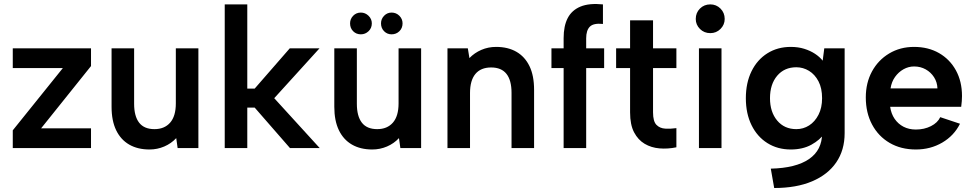

<svg xmlns="http://www.w3.org/2000/svg" viewBox="-20 -742 4880 962"><path d="M436 -411 186 -99H436V0H44V-89L295 -401H44V-500H436Z M974 0H870L863 -50Q838 -23 803 -8Q768 7 729 7Q670 7 627.5 -17.5Q585 -42 562 -89.5Q539 -137 539 -207V-500H652V-222Q652 -160 677 -127.5Q702 -95 754 -95Q804 -95 832.5 -127.5Q861 -160 861 -224V-500H974Z M1106 -720H1219V-298H1256L1432 -500H1581L1354 -250L1582 0H1433L1256 -203H1219V0H1106Z M1788 -570Q1765 -570 1749.5 -585.5Q1734 -601 1734 -625Q1734 -647 1749.5 -663Q1765 -679 1788 -679Q1810 -679 1826.5 -663Q1843 -647 1843 -625Q1843 -601 1826.5 -585.5Q1810 -570 1788 -570ZM1942 -570Q1920 -570 1904.5 -585.5Q1889 -601 1889 -625Q1889 -647 1904.5 -663Q1920 -679 1942 -679Q1965 -679 1981 -663Q1997 -647 1997 -625Q1997 -601 1981 -585.5Q1965 -570 1942 -570ZM2090 0H1986L1979 -50Q1954 -23 1919 -8Q1884 7 1845 7Q1786 7 1743.5 -17.5Q1701 -42 1678 -89.5Q1655 -137 1655 -207V-500H1768V-222Q1768 -160 1793 -127.5Q1818 -95 1870 -95Q1920 -95 1948.5 -127.5Q1977 -160 1977 -224V-500H2090Z M2222 -500H2324L2332 -451Q2357 -477 2391.5 -492Q2426 -507 2466 -507Q2525 -507 2567.5 -482.5Q2610 -458 2633 -410.5Q2656 -363 2656 -292V0H2543V-277Q2543 -340 2517.5 -372Q2492 -404 2441 -404Q2389 -404 2362 -371.5Q2335 -339 2335 -276V0H2222Z M2804 -551Q2804 -612 2824.5 -651.5Q2845 -691 2888.5 -709Q2932 -727 3001 -720V-622Q2954 -627 2935.5 -608.5Q2917 -590 2917 -550V-500H3007V-401H2917V0H2804V-401H2743V-500H2804Z M3137 -500V-640H3252V-500H3369V-401H3252V-179Q3252 -134 3269 -116.5Q3286 -99 3313.5 -97.5Q3341 -96 3369 -100V-4Q3326 5 3284.5 1.5Q3243 -2 3210 -21.5Q3177 -41 3157 -79Q3137 -117 3137 -179V-401H3067V-500Z M3482 -500H3595V0H3482ZM3539 -576Q3508 -576 3487 -597Q3466 -618 3466 -647Q3466 -678 3487 -699Q3508 -720 3539 -720Q3569 -720 3590 -699Q3611 -678 3611 -647Q3611 -618 3590 -597Q3569 -576 3539 -576Z M4110 -500H4212V-75Q4212 10 4170 71.5Q4128 133 4049 166.5Q3970 200 3859 200L3842 103Q3968 100 4033.5 55Q4099 10 4099 -74V-75H4112Q4089 -41 4045.5 -17Q4002 7 3942 7Q3876 7 3825 -25Q3774 -57 3745.5 -115Q3717 -173 3717 -250Q3717 -327 3745.5 -385Q3774 -443 3825 -475Q3876 -507 3942 -507Q3979 -507 4009.5 -497.5Q4040 -488 4063.5 -472.5Q4087 -457 4102 -438ZM3838 -250Q3838 -181 3874 -138Q3910 -95 3970 -95Q4005 -95 4034 -113.5Q4063 -132 4081 -167Q4099 -202 4099 -250Q4099 -300 4081 -334.5Q4063 -369 4033.5 -387Q4004 -405 3970 -405Q3910 -405 3874 -362.5Q3838 -320 3838 -250Z M4569 7Q4494 7 4437.5 -26Q4381 -59 4349.5 -118Q4318 -177 4318 -254Q4318 -327 4349 -384Q4380 -441 4435 -474Q4490 -507 4560 -507Q4631 -507 4685 -476Q4739 -445 4769.5 -389.5Q4800 -334 4800 -261Q4800 -249 4799 -235.5Q4798 -222 4796 -207H4440Q4445 -172 4462.5 -146.5Q4480 -121 4507 -107Q4534 -93 4569 -93Q4611 -93 4644.5 -110Q4678 -127 4691 -155L4790 -122Q4760 -62 4701 -27.5Q4642 7 4569 7ZM4677 -299Q4676 -330 4660 -355Q4644 -380 4618 -394.5Q4592 -409 4560 -409Q4532 -409 4507 -395Q4482 -381 4464.5 -356.5Q4447 -332 4442 -299Z"/></svg>

Font: Albert Sans SemiBold
Style: Regular
Weight: 600
Designer: Andreas Rasmussen
Foundry: a.Foundry
Version: Version 1.025